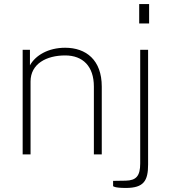

<svg xmlns="http://www.w3.org/2000/svg" viewBox="-20 -763 849 949"><path d="M717 -743H668V-647H717ZM92 0H131V-360C131 -448 210 -489 302 -489C390 -489 444 -435 444 -335V0H483V-335C483 -467 405 -527 302 -527C218 -527 155 -489 128 -440V-517H92ZM712 50V-517H673V45C673 107 653 129 601 130L539 131V157C539 157 544 166 602 166C691 166 712 130 712 50Z"/></svg>

Font: United Sans Thin
Style: Regular
Weight: 100
Designer: Pablo Impallari, Rodrigo Fuenzalida (Modified by Dan O. Williams)
Version: Version 1.000;PS 001.000;hotconv 1.0.88;makeotf.lib2.5.64775